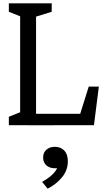

<svg xmlns="http://www.w3.org/2000/svg" viewBox="-20 -750 660 1150"><path d="M33 -50.5 120.7 -85.8 100.7 -47.2V-691.7L120.7 -644.2L33 -679.5V-730H289.8V-679.5L176 -644.2L196 -694.7V0H33ZM149 -68.5H489.3L454.5 -49.5L511.5 -231.3H572L542.8 -0.2L148 0.3ZM328.7 234.7 345.7 249.7Q330 257.8 309.7 257.8Q288.7 257.8 272.5 250.1Q256.3 242.3 247.3 227.7Q238.3 213 238.3 193.3Q238.3 163.7 258.2 146.4Q278.2 129.2 308.7 129.2Q342.7 129.2 364.5 151.3Q386.3 173.5 386.3 216Q386.3 269.2 351.9 311.5Q317.5 353.8 265.5 380L232.3 339.5Q260.5 322.8 279.2 308.4Q297.8 294 311.2 275.8Q324.7 257.5 328.7 234.7Z"/></svg>

Font: Monaspace Xenon Var ExtraLight
Style: Regular
Weight: 200
Designer: Riley Cran and the Lettermatic Team
Version: Version 1.200 (Monaspace Xenon Var)